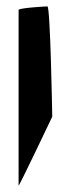

<svg xmlns="http://www.w3.org/2000/svg" viewBox="-20 -587 210 599"><path d="M38 -8C38 -2 143 -223 143 -223C143 -229 137 -567 128 -567C120 -567 38 -562 38 -556Z"/></svg>

Font: Ampere
Style: SCSuExt
Weight: 400
Version: Version 1